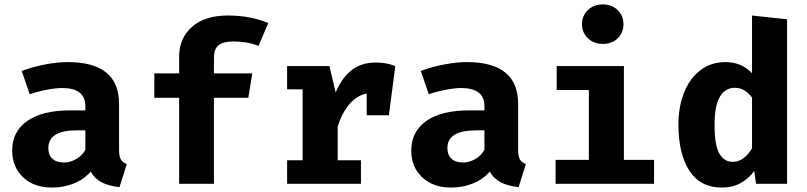

<svg xmlns="http://www.w3.org/2000/svg" viewBox="-20 -829 3640 866"><path d="M552 -89 519 15Q471 10 439 -6.5Q407 -23 389 -55Q359 -20 313 -1.5Q267 17 215 17Q133 17 84 -29.5Q35 -76 35 -150Q35 -236 103 -283.5Q171 -331 294 -331H365V-350Q365 -432 260 -432Q233 -432 192.5 -424.5Q152 -417 114 -404L78 -509Q129 -528 184.5 -538.5Q240 -549 285 -549Q517 -549 517 -361V-153Q517 -124 525 -110Q533 -96 552 -89ZM365 -154V-241H326Q198 -241 198 -161Q198 -130 216.5 -113Q235 -96 269 -96Q296 -96 323.5 -111.5Q351 -127 365 -154Z M1190 -725 1146 -622Q1095 -642 1033 -642Q986 -642 965.5 -625Q945 -608 945 -569V-498H1118L1100 -388H945V0H788V-388H676V-498H788V-574Q788 -656 845.5 -707.5Q903 -759 1008 -759Q1110 -759 1190 -725Z M1763 -531 1734 -309H1634V-407Q1590 -399 1556 -359Q1522 -319 1503 -258V-106H1608V0H1275V-106H1345V-426H1275V-531H1466L1494 -412Q1523 -480 1567 -513.5Q1611 -547 1675 -547Q1723 -547 1763 -531Z M2352 -89 2319 15Q2271 10 2239 -6.5Q2207 -23 2189 -55Q2159 -20 2113 -1.5Q2067 17 2015 17Q1933 17 1884 -29.5Q1835 -76 1835 -150Q1835 -236 1903 -283.5Q1971 -331 2094 -331H2165V-350Q2165 -432 2060 -432Q2033 -432 1992.5 -424.5Q1952 -417 1914 -404L1878 -509Q1929 -528 1984.5 -538.5Q2040 -549 2085 -549Q2317 -549 2317 -361V-153Q2317 -124 2325 -110Q2333 -96 2352 -89ZM2165 -154V-241H2126Q1998 -241 1998 -161Q1998 -130 2016.5 -113Q2035 -96 2069 -96Q2096 -96 2123.5 -111.5Q2151 -127 2165 -154Z M2792 -720Q2792 -681 2766 -656Q2740 -631 2699 -631Q2658 -631 2631.5 -656.5Q2605 -682 2605 -720Q2605 -758 2631.5 -783.5Q2658 -809 2699 -809Q2740 -809 2766 -783.5Q2792 -758 2792 -720ZM2794 -108H2930V0H2486V-108H2636V-423H2491V-531H2794Z M3530 -742V0H3390L3382 -58Q3358 -24 3321 -3.5Q3284 17 3235 17Q3139 17 3089.5 -59Q3040 -135 3040 -267Q3040 -349 3066 -413Q3092 -477 3140 -513Q3188 -549 3252 -549Q3324 -549 3372 -499V-759ZM3203 -266Q3203 -174 3224.5 -136.5Q3246 -99 3285 -99Q3335 -99 3372 -160V-389Q3355 -411 3336.5 -422Q3318 -433 3294 -433Q3251 -433 3227 -392.5Q3203 -352 3203 -266Z"/></svg>

Font: Fira Mono
Style: Bold
Weight: 700
Monospace: yes
Designer: Carrois Corporate & Edenspiekermann AG
Foundry: Carrois Corporate GbR & Edenspiekermann AG
Version: Version 3.206